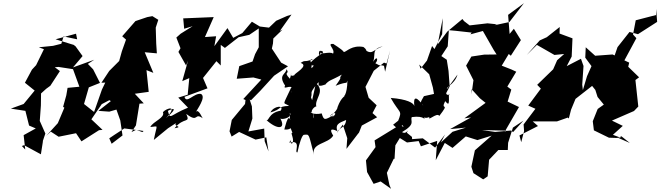

<svg xmlns="http://www.w3.org/2000/svg" viewBox="-20 -866 4134 1202"><path d="M664 0 695 -21 758 -62 837 -52 871 -39 879 -46 831 -53 803 -39 831 -81 853 -217 880 -219 824 -279 911 -291 897 -427 940 -410 886 -539 962 -532 958 -593 955 -693 971 -742 934 -765 902 -759 828 -734 745 -639 769 -618 743 -545 726 -484 664 -422 615 -348 639 -349 618 -305 569 -165 506 -215 536 -319 606 -347 563 -432 530 -466 570 -492 437 -444 497 -515 453 -576 414 -606 441 -585 328 -620 456 -655 463 -620 378 -638 364 -592 312 -579 223 -570 255 -558 206 -458 180 -430 136 -348 197 -299 128 -215 48 -186 139 -172 162 -80 204 -62 128 -20 138 70 117 48 131 43 236 100 249 17 247 20 264 -30 229 -109 236 -206 237 -281 269 -310 295 -329 355 -421 323 -445 346 -447 437 -433 477 -323 403 -316 395 -269 375 -197 383 -192 342 -95 269 -15 298 -42 347 -10 456 -32 490 19 600 -51 622 -53 552 -119 617 -214 682 -248 678 -334 712 -398 782 -417 664 -392 650 -296 663 -240 674 -233 596 -172 664 -167 709 -180 733 -112 747 -18 679 34Z M1186 -702 1111 -655 1084 -631 1110 -564 1097 -541 1145 -456 1157 -486 1121 -358 1165 -377 1155 -273 1096 -255 1157 -192C1041 -145 1047 -112 1031 -172C1059 -187 1103 -199 1019 -126C1098 -210 1024 -191 1000 -164C1015 -128 939 -107 921 -71C976 -74 963 -95 943 10L1032 -63L1104 -110C1032 -73 1143 -76 1073 -63C1131 -137 1174 -90 1146 -153C1226 -92 1194 -166 1250 -125C1250 -118 1221 -194 1206 -163C1211 -178 1274 -259 1238 -278C1195 -286 1147 -213 1135 -260L1279 -313L1251 -378L1335 -483L1362 -456V-585L1388 -566L1474 -633L1541 -648L1600 -688V-570L1577 -527L1561 -481L1478 -452L1462 -373L1566 -381L1616 -368L1503 -246L1517 -240L1514 -215L1431 -115L1417 -44L1430 -11L1477 -40L1580 8L1647 -6L1661 82L1637 18L1634 -61L1535 -43L1560 -124L1557 -200L1543 -243L1551 -238L1609 -297L1696 -392L1783 -451L1740 -474L1682 -562L1689 -594L1691 -625L1749 -681L1732 -672L1805 -775L1777 -766L1709 -736L1664 -693L1607 -700L1557 -730L1497 -659L1440 -629L1404 -690L1322 -577L1333 -639L1263 -634L1318 -759L1127 -751L1133 -686Z M1927 -256C1940 -296 1908 -272 1974 -352C1976 -288 1984 -285 1973 -338C1976 -313 2036 -350 2012 -332C2044 -369 2047 -358 2120 -399C2093 -359 2135 -404 2081 -329C2162 -361 2145 -335 2155 -362C2154 -270 2127 -256 2137 -271C2145 -261 2119 -266 2093 -195C2096 -184 2059 -140 2045 -142C2103 -186 2074 -123 2048 -137C2047 -120 1996 -73 2069 -145C2015 -117 2008 -107 1994 -156C1946 -145 1908 -165 1934 -164C1915 -137 1917 -97 1945 -157C1943 -85 1937 -162 1948 -147C1903 -167 1964 -211 1961 -197C1945 -245 2020 -293 1958 -345L1934 -239ZM2384 -454C2330 -466 2381 -444 2330 -470C2351 -490 2342 -531 2306 -462C2344 -515 2293 -557 2376 -576C2301 -549 2318 -516 2246 -564C2252 -496 2232 -560 2237 -469C2277 -527 2289 -548 2255 -572C2183 -585 2151 -543 2133 -540C2120 -560 2063 -591 2068 -591C2020 -595 2081 -559 2065 -530C2043 -549 1972 -513 1987 -549C2031 -535 1975 -534 1913 -462C2006 -440 1946 -470 2012 -482C1956 -514 1982 -563 1986 -543C1990 -547 1974 -499 1991 -542C1941 -449 1960 -464 1888 -398C1981 -451 1915 -410 1933 -462C1946 -431 1902 -506 1939 -495C1874 -472 1898 -495 1862 -472C1920 -454 1815 -402 1824 -396C1780 -374 1817 -444 1795 -373C1748 -422 1799 -399 1773 -433C1773 -400 1718 -400 1765 -330C1743 -292 1832 -361 1801 -284C1803 -300 1826 -325 1802 -316C1746 -194 1751 -230 1790 -203C1713 -200 1748 -183 1673 -162C1693 -204 1762 -210 1737 -173C1655 -160 1664 -96 1644 -118C1715 -51 1774 -55 1734 -126C1737 -113 1810 -128 1793 -156C1841 -134 1782 -187 1797 -115C1783 -162 1760 -53 1760 -55C1817 -51 1788 -87 1811 -34C1792 -37 1831 10 1806 35C1790 3 1807 0 1791 27C1874 5 1818 91 1842 88C1855 24 1872 -20 1882 -22C1919 -25 1910 -33 1946 104C1925 28 2035 36 2066 -17C2048 -46 2042 -69 2092 -45C2079 -85 2096 -95 2147 -115C2142 -62 2102 -71 2090 -35L2126 -86L2154 -1L2149 66L2227 -36L2224 -27L2245 -80L2341 -132L2312 -158L2338 -207L2288 -254L2268 -322L2320 -423L2384 -474L2400 -468L2422 -550L2391 -417Z M3180 -49 3080 -40 2996 -52 3150 -48 3139 -40 3229 -196 3158 -230 3181 -305 3156 -324 3212 -417 3182 -431 3121 -455 3165 -528 3178 -517 3241 -615 3197 -686 3151 -630 3171 -645 3161 -773 3260 -846 3169 -728 3076 -708 3090 -714 3032 -720 2920 -707 2885 -734 2875 -747 2780 -668 2720 -588 2752 -752 2748 -652 2700 -559 2685 -578 2653 -487 2613 -436 2604 -462 2667 -401 2690 -318 2697 -278 2634 -264C2584 -180 2631 -229 2678 -219C2659 -228 2594 -253 2631 -202C2592 -258 2565 -271 2574 -202C2569 -222 2528 -245 2426 -253C2484 -149 2500 -179 2472 -108C2467 -90 2497 -92 2507 -72C2482 -80 2504 -72 2517 -156L2505 -136L2441 -85L2459 -69L2325 13L2331 55L2271 138L2278 211L2319 285L2363 270L2428 316L2418 292L2402 216L2445 128H2450L2455 44L2483 -2L2528 26L2601 17L2615 50L2717 16L2708 137L2767 24L2748 18L2813 60L2896 -12L2969 11L3058 -17L2953 75L2931 178L2944 218L3005 257L3033 238L3042 134L3100 73H3159L3161 28L3191 -67L3257 -111L3192 -39ZM2764 -265 2795 -325 2788 -422 2777 -492 2743 -515 2783 -576 2790 -677 2834 -673 2933 -662 2925 -651 3003 -672 3071 -553 3089 -525 3011 -524 2931 -512 2898 -455 2944 -364 2932 -276 2933 -307 2984 -251 3020 -222 2887 -125 2929 -131 2798 -58 2897 -67 2813 -41 2740 26 2766 -24 2704 58 2627 0 2560 5 2559 -9 2527 -35C2545 -75 2528 -19 2497 -39C2586 -92 2546 -106 2558 -133C2645 -145 2637 -105 2637 -133C2646 -116 2702 -150 2672 -142C2646 -92 2716 -168 2730 -140C2802 -233 2734 -168 2767 -233C2791 -204 2792 -212 2790 -278C2808 -271 2749 -261 2786 -307C2753 -314 2827 -334 2844 -399L2755 -277Z M3873 -1 3817 -22 3879 -78 3811 -111 3949 -171 3976 -199 3958 -365 3981 -382 3913 -448 3919 -474 3889 -488 3964 -627 3943 -650 3960 -739 4087 -772 4088 -810 4094 -729 3974 -652 3921 -666 3846 -571 3828 -519 3815 -525 3706 -517 3647 -570 3644 -505 3683 -452 3655 -389 3629 -302 3625 -336 3633 -453 3617 -498 3528 -452 3559 -512 3564 -626 3483 -656 3484 -697 3403 -633 3359 -613 3278 -522 3341 -585 3451 -522 3512 -528 3468 -489 3443 -432 3343 -335 3366 -311 3287 -205 3332 -185 3258 -87 3261 -45 3243 24 3232 -18 3348 -77 3315 -106H3467L3535 -130L3541 -124L3555 -179L3583 -247L3693 -333L3737 -257L3758 -216L3756 -265L3703 -327L3667 -353L3707 -303L3721 -259L3780 -187L3793 -138L3788 -231L3722 -184L3719 -177L3691 -107L3698 -50L3792 -4L3851 -2L3870 -13L3923 29L3843 -6Z"/></svg>

Font: Hussar Lance
Style: Italic
Weight: 700
Foundry: Cannot Into Space Fonts, PlusOne Fonts
Version: Version 2.27